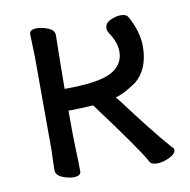

<svg xmlns="http://www.w3.org/2000/svg" viewBox="-63 -552 627 633"><g transform="rotate(-10 250.0 -235.0)"><path d="M414.1 19Q394 19 389.2 8.8Q369.1 -30.8 238.8 -206.1Q193.8 -203.1 155.8 -203.1Q155.8 -100.1 157.2 -79.1Q159.2 -34.2 159.2 1Q159.2 16.1 133.8 16.1Q117.2 16.1 96.7 7.6Q76.2 -1 76.2 -18.1Q76.2 -43 78.1 -81.1Q78.1 -376 77.6 -397Q77.1 -418 76.2 -440.4Q75.2 -462.9 75.2 -473.1Q75.2 -488.8 100.1 -488.8Q117.2 -488.8 137.7 -480.5Q158.2 -472.2 158.2 -455.1Q155.8 -336.9 155.8 -275.9Q268.1 -275.9 311.5 -298.3Q355 -320.8 355 -366.2Q355 -396 332 -431.2Q326.2 -439.9 326.2 -448.2Q326.2 -465.8 345 -474.4Q363.8 -482.9 379.9 -482.9Q397.9 -482.9 403.8 -473.1Q434.1 -418.9 434.1 -370.1Q434.1 -293 387.2 -254.9Q341.8 -224.1 316.9 -219.2L326.2 -208Q415 -88.9 471.2 -24.9Q477.1 -22.9 477.1 -15.1Q477.1 -2 455.1 8.5Q433.1 19 414.1 19Z"/></g></svg>

Font: LXGW WenKai Mono GB Screen
Style: Regular
Weight: 400
Monospace: yes
Designer: LXGW / Fontworks Inc.
Foundry: LXGW / Fontworks Inc.
Version: Version 1.510;January 18,2025